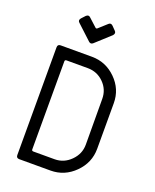

<svg xmlns="http://www.w3.org/2000/svg" viewBox="-150 -904 801 990"><g transform="rotate(20 250.0 -408.5)"><path d="M171.4 -812.5 215.8 -772Q221.2 -766.6 227.1 -772L272 -812.5Q283.2 -822.8 294.9 -811.5L315.4 -790.5Q325.7 -780.3 314.5 -766.6L232.4 -691.9Q221.2 -682.6 210.4 -691.9L129.9 -766.6Q117.7 -776.9 128.9 -790.5L148.4 -811.5Q161.1 -822.8 171.4 -812.5ZM133.8 -62H250Q300.8 -62 338.1 -99.4Q375.5 -136.7 375.5 -188L374.5 -438Q374.5 -489.7 338.1 -525.9Q301.8 -562 250 -562H133.8Q124.5 -562 124.5 -553.7V-70.3Q124.5 -62 133.8 -62ZM438 -438V-188Q438 -111.3 382.3 -55.7Q326.7 0 250 0H78.6Q62 0 62 -16.6V-607.9Q62 -624.5 78.6 -624.5H250Q326.7 -624.5 382.3 -569.6Q438 -514.6 438 -438Z"/></g></svg>

Font: GOSTRUS
Style: type_B
Weight: 400
Designer: Юрий и Татьяна Кривогуз
Version: Version 02.00